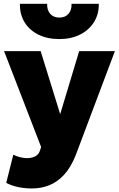

<svg xmlns="http://www.w3.org/2000/svg" viewBox="-20 -790 638 1032"><path d="M152 223Q114.5 223 78.8 215.8Q43 208.5 13.5 193L51.5 41.5Q68 50 88 55Q108 60 126 60Q151 60 170 50Q189 40 196 16L201 0L2 -515H198.5L303.5 -176.5L405.5 -515H597.5L387 44Q360.5 110.5 324 149.8Q287.5 189 244 206Q200.5 223 152 223ZM299 -580Q234.5 -580 186.5 -603.8Q138.5 -627.5 112.2 -670.2Q86 -713 87 -769.5H233.5Q232 -736 249.8 -715.8Q267.5 -695.5 299 -695.5Q330.5 -695.5 348.2 -715.8Q366 -736 364.5 -769.5H511Q512 -714 485.2 -671.2Q458.5 -628.5 410.5 -604.2Q362.5 -580 299 -580Z"/></svg>

Font: Geologica Cursive ExtraBold
Style: Regular
Weight: 800
Designer: Sindre Bremnes, Frode Helland
Foundry: Monokrom Skriftforlag AS
Version: Version 1.010;gftools[0.9.28]